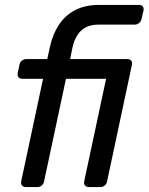

<svg xmlns="http://www.w3.org/2000/svg" viewBox="-20 -760 604 780"><path d="M85 0Q75 0 69.5 -6.5Q64 -13 66 -23L155 -440H70Q60 -440 55 -446.5Q50 -453 52 -463L59 -497Q61 -507 69 -513.5Q77 -520 87 -520H172L183 -570Q194 -621 219.5 -659.5Q245 -698 285.5 -719Q326 -740 382 -740H545Q555 -740 560 -733.5Q565 -727 563 -717L555 -683Q553 -673 545 -666.5Q537 -660 527 -660H381Q335 -660 309.5 -635.5Q284 -611 274 -565L265 -520H498Q508 -520 513 -513.5Q518 -507 516 -497L415 -23Q413 -13 405.5 -6.5Q398 0 388 0H341Q331 0 325.5 -6.5Q320 -13 322 -23L411 -440H248L159 -23Q157 -13 149.5 -6.5Q142 0 132 0Z"/></svg>

Font: Rubik
Style: Italic
Weight: 400
Italic angle: -12°
Designer: Hubert and Fischer
Foundry: Hubert and Fischer
Version: Version 2.300;gftools[0.9.30]